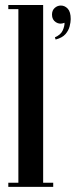

<svg xmlns="http://www.w3.org/2000/svg" viewBox="-20 -724 303 744"><path d="M51.2 0V-704.5H147.2V0ZM147.2 0V-16H186.2V0ZM12.2 0V-16H51.2V0ZM12.2 -688.5V-704.5H51.2V-688.5ZM230 -635.8Q211.8 -628 196.6 -637.8Q181.5 -647.5 181.5 -667.2Q181.5 -683.8 191.9 -693.1Q202.2 -702.5 216 -702.5Q231 -702.5 242.5 -690.4Q254 -678.2 254 -650Q254 -638.5 249.9 -622.1Q245.8 -605.8 233.5 -591.6Q221.2 -577.5 195.5 -570.8L192.8 -579.5Q215 -588.8 222.8 -605.6Q230.5 -622.5 230 -635.8Z"/></svg>

Font: Emberly Black
Style: Regular
Weight: 900
Designer: Rajesh Rajput
Foundry: Rajesh Rajput
Version: Version 1.000